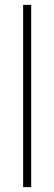

<svg xmlns="http://www.w3.org/2000/svg" viewBox="-20 -768 223 788"><path d="M75 0V-748H108V0Z"/></svg>

Font: Poiret One
Style: Regular
Weight: 400
Designer: Denis Masharov
Foundry: Denis Masharov
Version: Version 1.001